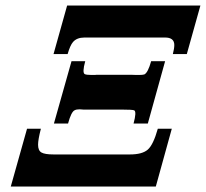

<svg xmlns="http://www.w3.org/2000/svg" viewBox="-20 -684 755 704"><path d="M176.3 -485.8 226.1 -663.6H714.8L665 -485.8H613.8Q619.1 -506.3 619.1 -519Q619.1 -546.9 584 -546.4H289.6Q261.7 -546.4 247.6 -529.8Q237.3 -518.1 228 -485.8ZM301.3 -282.2H285.6Q276.4 -283.2 272 -283.2Q260.3 -283.2 253.9 -279.8Q241.2 -274.4 229.5 -231H177.7L242.2 -459.5H292.5Q280.8 -417 291 -412.1Q297.4 -409.2 314.9 -409.2H328.1Q335.9 -410.2 338.4 -409.7H463.4Q469.7 -409.7 478.5 -409.2H491.2Q502.9 -409.2 509.3 -411.1Q522.5 -417.5 534.2 -459.5H585.4L522 -231H469.7Q481.4 -274.4 472.2 -279.3Q466.8 -282.2 425.8 -282.2ZM456.5 -117.7Q501.5 -117.7 521.7 -135.3Q542 -152.8 558.6 -211.9H609.9L551.3 0H19.5L79.1 -211.9H129.9Q119.6 -172.4 119.6 -153.3Q119.6 -131.8 132.1 -124.8Q144.5 -117.7 176.3 -117.7Z"/></svg>

Font: Accordance
Style: Bold-Italic
Weight: 700
Italic angle: -11°
Version: Version 1.2 (build January 31, 2020) Miklal Software Solutio